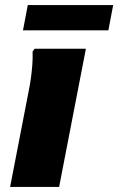

<svg xmlns="http://www.w3.org/2000/svg" viewBox="-20 -740 468 760"><path d="M20 0 94 -382Q99 -406 102.5 -432Q106 -458 108 -484.5Q110 -511 109 -536L117 -547H320L214 0ZM90 -720H428L409 -620H71Z"/></svg>

Font: Kufam ExtraBold
Style: Italic
Weight: 800
Italic angle: -11°
Designer: Artur Schmal
Foundry: Original Type
Version: Version 1.301; ttfautohint (v1.8.3)